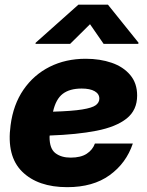

<svg xmlns="http://www.w3.org/2000/svg" viewBox="-20 -774 615 806"><path d="M262.2 11.7Q139.2 11.7 73 -53.5Q6.8 -118.7 24.4 -248Q35.6 -335 78.6 -397.5Q121.6 -460 188.7 -493.7Q255.9 -527.3 339.8 -527.3Q399.9 -527.3 448.7 -510.5Q497.6 -493.7 526.6 -459.2Q555.7 -424.8 555.7 -373Q555.7 -311.5 511.5 -276.4Q467.3 -241.2 385 -225.1Q302.7 -209 188.5 -205.1Q188 -201.7 188 -198.7Q188 -149.9 212.6 -131.1Q237.3 -112.3 276.4 -112.3Q319.3 -112.3 344.2 -128.7Q369.1 -145 378.4 -171.4H537.6Q509.8 -88.9 440.2 -38.6Q370.6 11.7 262.2 11.7ZM202.6 -305.2Q283.2 -307.6 325.2 -314.5Q367.2 -321.3 382.1 -332.5Q397 -343.8 397 -359.9Q397 -379.9 377.4 -391.1Q357.9 -402.3 322.8 -402.3Q272.5 -402.3 243.4 -380.1Q214.4 -357.9 202.6 -305.2ZM415 -589.8 357.9 -672.4 274.4 -589.8H128.9L129.9 -594.7L309.1 -754.4H433.1L561.5 -594.7L560.5 -589.8Z"/></svg>

Font: Inter Display Extra Bold
Style: Italic
Weight: 800
Italic angle: -9.39999°
Designer: Rasmus Andersson
Foundry: rsms
Version: Version 4.000;git-4fc901f